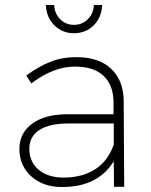

<svg xmlns="http://www.w3.org/2000/svg" viewBox="-20 -752 607 773"><path d="M165 -731.9H198.2Q199.7 -697.3 222.4 -674.6Q245.1 -651.9 277.8 -651.9Q310.5 -651.9 333.5 -674.6Q356.4 -697.3 357.9 -731.9H391.1Q389.6 -682.1 357.2 -650.1Q324.7 -618.2 277.8 -618.2Q231 -618.2 198.7 -650.1Q166.5 -682.1 165 -731.9ZM439 0 438 -103Q374.5 1 230 1Q153.3 1 105.7 -42.2Q58.1 -85.4 58.1 -151.9Q58.1 -216.8 109.9 -254.4Q161.6 -292 252 -292H437V-342.8Q436 -410.2 396.7 -447Q357.4 -483.9 280.8 -483.9Q195.3 -483.9 106 -416L85.9 -448.2Q136.2 -484.9 183.6 -503.4Q231 -522 287.1 -522Q377.9 -522 427.5 -475.1Q477.1 -428.2 478 -346.2L480 0ZM235.8 -37.1Q310.5 -37.1 362.5 -70.1Q414.6 -103 438 -169.9V-254.9H255.9Q179.2 -254.9 138.7 -228.8Q98.1 -202.6 98.1 -152.8Q98.1 -100.6 135.5 -68.8Q172.9 -37.1 235.8 -37.1Z"/></svg>

Font: Montserrat Ultra Light
Style: Regular
Weight: 200
Designer: Julieta Ulanovsky
Foundry: Julieta Ulanovsky
Version: Version 3.001;PS 003.001;hotconv 1.0.70;makeotf.lib2.5.58329